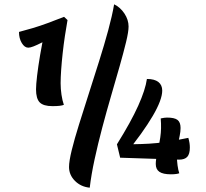

<svg xmlns="http://www.w3.org/2000/svg" viewBox="-20 -788 956 890"><path d="M293 -695Q287 -662 281 -622Q275 -582 270.5 -541Q266 -500 263.5 -464Q261 -428 261 -402Q261 -376 265 -349Q269 -322 276 -302Q269 -299 256 -297.5Q243 -296 223 -296Q181 -296 164 -313.5Q147 -331 147 -374Q147 -395 152 -437.5Q157 -480 166 -533Q175 -586 185 -638L229 -621Q198 -603 174.5 -591Q151 -579 135.5 -573Q120 -567 111 -567Q94 -567 81 -588.5Q68 -610 68 -640Q99 -648 132.5 -658Q166 -668 202.5 -681.5Q239 -695 277 -710ZM509 -768Q538 -754 557 -725Q576 -696 576 -665Q576 -641 564.5 -593.5Q553 -546 535 -482.5Q517 -419 495.5 -345.5Q474 -272 454 -196.5Q434 -121 418.5 -49.5Q403 22 396 82Q355 78 327.5 50.5Q300 23 300 -14Q300 -41 312.5 -92Q325 -143 346 -210Q367 -277 391 -352Q415 -427 439 -503Q463 -579 481.5 -647Q500 -715 509 -768ZM522 -119Q587 -223 620.5 -297.5Q654 -372 661 -422Q696 -422 714 -408Q732 -394 732 -368Q732 -347 721 -317.5Q710 -288 688 -250.5Q666 -213 633.5 -167.5Q601 -122 557 -69ZM537 -57 522 -119Q564 -119 599.5 -119.5Q635 -120 671.5 -122Q708 -124 751.5 -130.5Q795 -137 853 -149Q857 -135 858.5 -124.5Q860 -114 860 -104Q860 -74 848 -61Q836 -48 810 -48ZM817 -195Q817 -178 813 -159Q809 -140 804.5 -117.5Q800 -95 800 -66Q800 -44 803 -21.5Q806 1 811 15Q807 17 796.5 18.5Q786 20 772 20Q736 20 719 8.5Q702 -3 702 -28Q702 -48 709.5 -79.5Q717 -111 723 -151.5Q729 -192 725 -239Q734 -241 741 -242Q748 -243 754 -243Q789 -243 803 -232Q817 -221 817 -195Z"/></svg>

Font: Merienda
Style: Bold
Weight: 700
Designer: Eduardo Rodriguez Tunni
Foundry: Eduardo Rodriguez Tunni
Version: Version 2.001